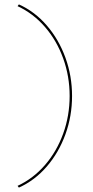

<svg xmlns="http://www.w3.org/2000/svg" viewBox="-20 -731 422 874"><path d="M60 115Q131 82 184.5 20.5Q238 -41 267.5 -122.5Q297 -204 297 -294Q297 -384 267.5 -465.5Q238 -547 184.5 -608.5Q131 -670 60 -703L66 -711Q139 -678 193.5 -614.5Q248 -551 278 -468Q308 -385 308 -294Q308 -203 278 -120Q248 -37 193.5 26.5Q139 90 66 123Z"/></svg>

Font: Ysabeau Infant Hairline
Style: Regular
Weight: 100
Designer: Christian Thalmann (Catharsis Fonts)
Version: Version 0.003